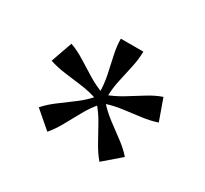

<svg xmlns="http://www.w3.org/2000/svg" viewBox="-104 -779 821 769"><g transform="rotate(30 307.0 -395.0)"><path d="M286.5 -358.8V-398.9H327.5V-358.8ZM359.6 -630Q359.6 -596 351 -556.7Q342.4 -517.4 333.6 -477Q324.9 -436.6 324.9 -397.9H289.8Q289.8 -437.6 281.5 -478Q273.2 -518.4 264.4 -557.2Q255.7 -596 255.7 -630ZM59.8 -415 94.5 -513.4Q126.5 -502.4 160.5 -481.1Q194.5 -459.7 229.8 -438.2Q265 -416.8 301.7 -403.5L289.8 -370.1Q253.4 -383 212.2 -388.4Q171 -393.8 131.4 -398.9Q91.8 -404 59.8 -415ZM108.5 -227.5Q131.2 -253.5 163.4 -277.3Q195.7 -301.1 228.8 -326.1Q262 -351.2 286.8 -380.3L312.9 -357.1Q287.8 -327.7 267.7 -291.5Q247.6 -255.4 228.5 -220.6Q209.3 -185.9 187 -159.9ZM506.4 -227.5 427.9 -159.9Q405.9 -185.9 386.6 -220.6Q367.3 -255.4 347.2 -291.5Q327.2 -327.7 301.7 -357.1L328.2 -380.3Q353.6 -351.2 386.5 -326.1Q419.3 -301.1 451.8 -277.3Q484.4 -253.5 506.4 -227.5ZM520.1 -513.4 555.2 -415Q523.2 -404 483.6 -398.9Q444 -393.8 403.1 -388.4Q362.3 -383 325.2 -370.1L312.9 -403.5Q349.6 -416.8 384.9 -438.2Q420.1 -459.7 454.1 -481.1Q488.1 -502.4 520.1 -513.4Z"/></g></svg>

Font: Intel One Mono Light
Style: Regular
Weight: 300
Monospace: yes
Designer: Fred Shallcrass
Foundry: Frere-Jones Type LLC
Version: Version 1.004